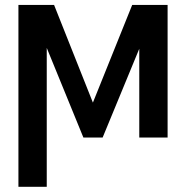

<svg xmlns="http://www.w3.org/2000/svg" viewBox="-20 -550 743 768"><path d="M508.8 -530.3H650.4V0H537.1V-355L390.6 0H313.5L167 -358.4V197.3H53.7V-530.3H196.3L351.6 -139.6Z"/></svg>

Font: Pretendard Std Medium
Style: Regular
Weight: 500
Designer: Base glyphs from Inter by Rasmus Andersson; Hangeul glyphs from Noto Sans CJK(Source Han Sans) by Jang Soo-young and Kan
Foundry: Kil Hyung-jin
Version: Version 1.309